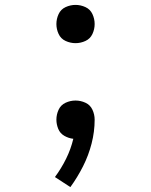

<svg xmlns="http://www.w3.org/2000/svg" viewBox="-20 -558 616 783"><path d="M288 -382Q309 -382 328.5 -391Q348 -400 357 -419.5Q366 -439 366 -460Q366 -481 357 -500.5Q348 -520 328.5 -529Q309 -538 288 -538Q267 -538 247.5 -529Q228 -520 219 -500.5Q210 -481 210 -460Q210 -439 219 -419.5Q228 -400 247.5 -391Q267 -382 288 -382ZM267 205Q296 165 318.5 120.5Q341 76 353.5 27.5Q366 -21 366 -70Q366 -91 357 -110.5Q348 -130 328.5 -139Q309 -148 288 -148Q267 -148 247.5 -139Q228 -130 219 -110.5Q210 -91 210 -70Q210 -51 217.5 -32.5Q225 -14 242.5 -4Q260 6 279 8Q269 50 249.5 89.5Q230 129 204 164Z"/></svg>

Font: Iosevka SS01 Extended
Style: Regular
Weight: 400
Width: 7
Monospace: yes
Designer: Belleve Invis
Foundry: Belleve Invis
Version: Version 3.4.7; ttfautohint (v1.8.3)